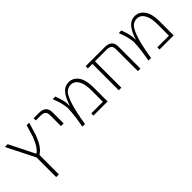

<svg xmlns="http://www.w3.org/2000/svg" viewBox="96 -1389 2468 2468"><g transform="rotate(-45 1330.0 -155.0)"><path d="M263 -172Q296 -193 324.5 -235Q353 -277 386 -360L434 -520H480L430 -354Q395 -260 360 -210Q325 -160 280 -133V220H231V-137L38 -520H89Z M561 -480V-520H658Q787 -520 787 -402V-200H738V-398Q738 -442 717 -461Q696 -480 647 -480Z M1129 0V-40H1340V-252Q1340 -365 1303 -426.5Q1266 -488 1202 -488Q1149 -488 1112.5 -450Q1076 -412 1041 -303.5Q1006 -195 975 0H928Q944 -97 950 -135.5Q956 -174 960.5 -230.5Q965 -287 964.5 -304Q964 -321 955.5 -365Q947 -409 938.5 -434Q930 -459 908 -520H955Q981 -449 991.5 -404Q1002 -359 1001 -307L1003 -306Q1042 -425 1090 -477.5Q1138 -530 1205 -530Q1286 -530 1336 -461Q1386 -392 1386 -255V0Z M1937 -398Q1937 -442 1916 -461Q1895 -480 1846 -480H1636V0H1589V-480H1507V-520H1854Q1983 -520 1983 -402V0H1937Z M2330 0V-40H2541V-252Q2541 -365 2504 -426.5Q2467 -488 2403 -488Q2350 -488 2313.5 -450Q2277 -412 2242 -303.5Q2207 -195 2176 0H2129Q2145 -97 2151 -135.5Q2157 -174 2161.5 -230.5Q2166 -287 2165.5 -304Q2165 -321 2156.5 -365Q2148 -409 2139.5 -434Q2131 -459 2109 -520H2156Q2182 -449 2192.5 -404Q2203 -359 2202 -307L2204 -306Q2243 -425 2291 -477.5Q2339 -530 2406 -530Q2487 -530 2537 -461Q2587 -392 2587 -255V0Z"/></g></svg>

Font: Mplus 1p Light
Style: Regular
Weight: 300
Version: Version 1.061